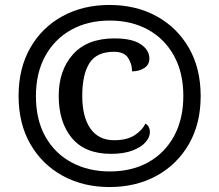

<svg xmlns="http://www.w3.org/2000/svg" viewBox="-20 -745 885 775"><path d="M422 10Q316 10 233 -35.5Q150 -81 102.5 -163.5Q55 -246 55 -358Q55 -469 102 -551.5Q149 -634 232 -679.5Q315 -725 422 -725Q529 -725 612 -679.5Q695 -634 742.5 -551.5Q790 -469 790 -357Q790 -246 742.5 -163.5Q695 -81 612 -35.5Q529 10 422 10ZM423 -53Q513 -53 579.5 -90.5Q646 -128 683 -196.5Q720 -265 720 -358Q720 -451 682.5 -519.5Q645 -588 578 -625Q511 -662 423 -662Q335 -662 268 -625Q201 -588 163 -519.5Q125 -451 125 -357Q125 -261 163.5 -193Q202 -125 269.5 -89Q337 -53 423 -53ZM428 -124Q323 -124 270 -188Q217 -252 217 -358Q217 -461 274.5 -525.5Q332 -590 442 -590Q513 -590 548 -566.5Q583 -543 583 -508Q583 -484 562.5 -470.5Q542 -457 513 -457Q513 -487 497 -511.5Q481 -536 440 -536Q370 -536 341 -490Q312 -444 312 -358Q312 -273 345 -226Q378 -179 441 -179Q492 -179 523 -199Q554 -219 567 -246Q585 -236 585 -211Q585 -191 567.5 -171Q550 -151 515 -137.5Q480 -124 428 -124Z"/></svg>

Font: Noto Serif ExtraBold
Style: Italic
Weight: 800
Italic angle: -12°
Designer: Monotype Design Team
Foundry: Monotype Imaging Inc.
Version: Version 2.013